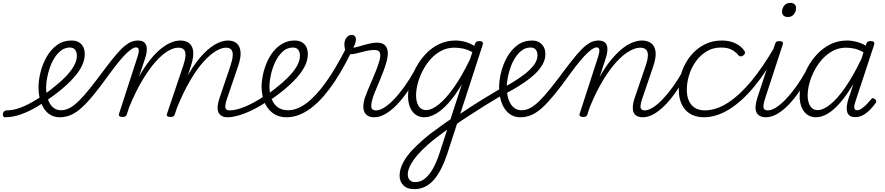

<svg xmlns="http://www.w3.org/2000/svg" viewBox="-210 -802 6182 1341"><path d="M-175 17Q-184 17 -187.5 9.5Q-191 2 -190 -7Q-189 -16 -182 -23.5Q-175 -31 -162 -31Q-117 -31 -66 -50.5Q-15 -70 39 -103Q93 -136 145 -176Q202 -220 242.5 -260.5Q283 -301 305 -339.5Q327 -378 327 -413Q327 -438 315 -454Q303 -470 278 -470Q267 -470 262.5 -477Q258 -484 260 -494Q262 -504 269.5 -511.5Q277 -519 290 -519Q319 -519 339.5 -507.5Q360 -496 371 -475Q382 -454 382 -423Q382 -378 357 -332Q332 -286 284 -237Q236 -188 166 -136Q108 -92 50 -57.5Q-8 -23 -64.5 -3Q-121 17 -175 17Z M207 17Q178 17 154.5 6.5Q131 -4 113 -23.5Q95 -43 83 -69Q71 -95 65 -126Q59 -157 59 -192Q59 -241 73 -297.5Q87 -354 115.5 -404.5Q144 -455 187.5 -487Q231 -519 290 -519Q301 -519 305.5 -511.5Q310 -504 308 -494Q306 -484 298.5 -477Q291 -470 278 -470Q245 -470 218.5 -450.5Q192 -431 172 -400Q152 -369 139 -332Q126 -295 119 -257.5Q112 -220 112 -191Q112 -159 118.5 -130Q125 -101 138 -79Q151 -57 170.5 -44.5Q190 -32 217 -32Q247 -32 277 -48Q307 -64 342 -98.5Q377 -133 420.5 -187.5Q464 -242 521 -319Q569 -383 603.5 -423Q638 -463 664 -483.5Q690 -504 711 -511.5Q732 -519 752 -519Q761 -519 765 -511.5Q769 -504 767 -495Q765 -486 758 -478.5Q751 -471 738 -471Q729 -471 714.5 -462.5Q700 -454 678 -434Q656 -414 625.5 -377.5Q595 -341 554 -285Q494 -201 447 -143.5Q400 -86 361 -50.5Q322 -15 285 1Q248 17 207 17Z M645 15Q633 15 625.5 10Q618 5 621 -6L751 -407Q761 -439 759 -455Q757 -471 739 -471Q729 -471 726 -478.5Q723 -486 725.5 -495Q728 -504 735 -511.5Q742 -519 752 -519Q777 -519 791.5 -510Q806 -501 811.5 -484.5Q817 -468 815 -445.5Q813 -423 804 -396L761 -267Q800 -336 838.5 -384Q877 -432 914.5 -462Q952 -492 986 -505.5Q1020 -519 1049 -519Q1089 -519 1112.5 -499.5Q1136 -480 1139.5 -440.5Q1143 -401 1123 -340L1011 -4Q1007 6 1001 10.5Q995 15 980 15Q968 15 960 10Q952 5 956 -6L1070 -344Q1084 -386 1085.5 -413.5Q1087 -441 1075 -455Q1063 -469 1035 -469Q1004 -469 964.5 -446.5Q925 -424 880 -374.5Q835 -325 787 -246Q739 -167 692 -53L676 -4Q673 6 666.5 10.5Q660 15 645 15ZM1379 17Q1353 17 1337 7Q1321 -3 1314.5 -20.5Q1308 -38 1310.5 -62.5Q1313 -87 1323 -116L1400 -344Q1414 -386 1415.5 -413.5Q1417 -441 1405.5 -455Q1394 -469 1368 -469Q1338 -469 1298 -445.5Q1258 -422 1212.5 -372Q1167 -322 1119 -241Q1071 -160 1024 -44H1000Q1040 -162 1088 -251Q1136 -340 1187.5 -400Q1239 -460 1288.5 -489.5Q1338 -519 1382 -519Q1420 -519 1443 -499.5Q1466 -480 1470 -440.5Q1474 -401 1453 -340L1377 -117Q1361 -71 1364 -51Q1367 -31 1393 -31Q1403 -31 1406.5 -23.5Q1410 -16 1408 -7Q1406 2 1399 9.5Q1392 17 1379 17Z M1378 17Q1366 17 1362 9.5Q1358 2 1361 -7Q1364 -16 1372.5 -23.5Q1381 -31 1394 -31Q1437 -31 1499 -56Q1561 -81 1639 -133Q1646 -137 1652 -134Q1658 -131 1661.5 -123Q1665 -115 1664 -107Q1663 -99 1655 -93Q1596 -54 1544 -29.5Q1492 -5 1450.5 6Q1409 17 1378 17Z M1637 -130Q1654 -140 1670 -152Q1686 -164 1703 -176Q1760 -220 1800.5 -260.5Q1841 -301 1863 -339.5Q1885 -378 1885 -413Q1885 -438 1873 -454Q1861 -470 1836 -470Q1825 -470 1820.5 -477Q1816 -484 1818 -494Q1820 -504 1827.5 -511.5Q1835 -519 1848 -519Q1877 -519 1897.5 -507.5Q1918 -496 1929 -475Q1940 -454 1940 -423Q1940 -378 1915 -332Q1890 -286 1842 -237Q1794 -188 1724 -136Q1707 -124 1690.5 -112Q1674 -100 1657 -89Z M1792 17Q1757 17 1729 6Q1701 -5 1680 -25Q1659 -45 1645 -71.5Q1631 -98 1624 -130Q1617 -162 1617 -197Q1617 -234 1626 -277.5Q1635 -321 1653 -364Q1671 -407 1698.5 -441.5Q1726 -476 1763.5 -497.5Q1801 -519 1848 -519Q1859 -519 1863.5 -511.5Q1868 -504 1866 -494Q1864 -484 1856.5 -477Q1849 -470 1836 -470Q1795 -470 1764 -441.5Q1733 -413 1712.5 -369.5Q1692 -326 1682 -280Q1672 -234 1672 -197Q1672 -164 1679.5 -134.5Q1687 -105 1702.5 -81.5Q1718 -58 1743 -45Q1768 -32 1803 -32Q1864 -32 1929.5 -80.5Q1995 -129 2064 -224.5Q2133 -320 2204 -460Q2207 -466 2215 -466.5Q2223 -467 2230.5 -462.5Q2238 -458 2242 -451Q2246 -444 2242 -435Q2168 -284 2093 -183.5Q2018 -83 1942.5 -33Q1867 17 1792 17Z M2403 17Q2374 17 2357 5.5Q2340 -6 2333 -25Q2326 -44 2328 -67.5Q2330 -91 2337 -115Q2344 -135 2356.5 -166Q2369 -197 2385 -233.5Q2401 -270 2415.5 -306.5Q2430 -343 2439 -374Q2451 -416 2443 -434.5Q2435 -453 2406 -453Q2377 -453 2345.5 -445.5Q2314 -438 2285.5 -430.5Q2257 -423 2235 -423Q2224 -423 2215 -431Q2206 -439 2201 -454Q2196 -469 2195 -491Q2195 -510 2201.5 -525Q2208 -540 2220 -549Q2232 -558 2249 -558Q2261 -558 2268.5 -549Q2276 -540 2276 -526Q2276 -517 2272.5 -503.5Q2269 -490 2257 -469Q2275 -471 2295 -477Q2315 -483 2336.5 -489Q2358 -495 2380.5 -499.5Q2403 -504 2425 -504Q2456 -504 2474.5 -489.5Q2493 -475 2497.5 -445.5Q2502 -416 2490 -372Q2482 -342 2468 -304.5Q2454 -267 2438 -229.5Q2422 -192 2409 -160.5Q2396 -129 2391 -109Q2380 -71 2384 -51Q2388 -31 2416 -31Q2426 -31 2429.5 -23.5Q2433 -16 2431.5 -7Q2430 2 2423 9.5Q2416 17 2403 17Z M2403 17Q2392 17 2387 9.5Q2382 2 2383.5 -7Q2385 -16 2393.5 -23.5Q2402 -31 2417 -31Q2442 -31 2474 -51Q2506 -71 2541.5 -108Q2577 -145 2613.5 -195.5Q2650 -246 2684 -307Q2689 -316 2698 -315Q2707 -314 2713 -307.5Q2719 -301 2714 -292Q2677 -222 2638 -165Q2599 -108 2559 -67.5Q2519 -27 2480 -5Q2441 17 2403 17Z M2683 519Q2634 519 2607.5 492.5Q2581 466 2581 426Q2581 392 2595 357Q2609 322 2636 286Q2663 250 2703 212.5Q2743 175 2793 134Q2818 116 2842 98.5Q2866 81 2889 64Q2912 47 2936 32L3016 -214Q2969 -134 2923 -83Q2877 -32 2834.5 -7.5Q2792 17 2752 17Q2719 17 2693.5 -1Q2668 -19 2654 -52.5Q2640 -86 2640 -131Q2640 -177 2654.5 -229.5Q2669 -282 2697 -333.5Q2725 -385 2765 -427Q2805 -469 2857.5 -494Q2910 -519 2972 -519Q2993 -519 3016 -515Q3039 -511 3061 -502.5Q3083 -494 3103 -482L3108 -498Q3112 -507 3118.5 -511Q3125 -515 3137 -515Q3156 -515 3160.5 -507.5Q3165 -500 3161 -488L2913 275Q2895 329 2873 373Q2851 417 2823.5 450Q2796 483 2761 501Q2726 519 2683 519ZM2691 470Q2728 470 2759.5 444Q2791 418 2816 372Q2841 326 2860 267L2913 104Q2897 115 2882 126.5Q2867 138 2851 149.5Q2835 161 2819 174Q2772 212 2738 246Q2704 280 2682 310.5Q2660 341 2649 367.5Q2638 394 2638 418Q2638 433 2644 444.5Q2650 456 2661.5 463Q2673 470 2691 470ZM2766 -33Q2805 -33 2854.5 -72.5Q2904 -112 2959.5 -190.5Q3015 -269 3072 -386L3089 -438Q3051 -458 3020.5 -463.5Q2990 -469 2963 -469Q2914 -469 2872.5 -447.5Q2831 -426 2798.5 -390Q2766 -354 2743 -309.5Q2720 -265 2708 -220Q2696 -175 2696 -136Q2696 -106 2704 -82.5Q2712 -59 2727.5 -46Q2743 -33 2766 -33Z M3301 -140Q3243 -106 3183 -68.5Q3123 -31 3065 6.5Q3007 44 2955 81Q2949 86 2944 81.5Q2939 77 2937.5 67.5Q2936 58 2940 47Q2944 36 2956 27Q3008 -10 3064.5 -47Q3121 -84 3179.5 -119.5Q3238 -155 3295 -189Q3301 -193 3305.5 -187.5Q3310 -182 3312 -173Q3314 -164 3311.5 -154.5Q3309 -145 3301 -140Z M3287 -180Q3322 -198 3365.5 -224Q3409 -250 3449.5 -280.5Q3490 -311 3517 -345.5Q3544 -380 3544 -416Q3544 -439 3532.5 -454.5Q3521 -470 3496 -470Q3485 -470 3480.5 -477Q3476 -484 3477 -494Q3478 -504 3485.5 -511.5Q3493 -519 3505 -519Q3535 -519 3555.5 -507Q3576 -495 3587.5 -474Q3599 -453 3599 -424Q3599 -386 3579 -351Q3559 -316 3526 -285Q3493 -254 3453.5 -227Q3414 -200 3375 -178Q3336 -156 3303 -138Z M3424 17Q3395 17 3371.5 6.5Q3348 -4 3330 -23.5Q3312 -43 3300 -69Q3288 -95 3282 -126Q3276 -157 3276 -192Q3276 -241 3290 -297.5Q3304 -354 3332.5 -404.5Q3361 -455 3404.5 -487Q3448 -519 3507 -519Q3518 -519 3522.5 -511.5Q3527 -504 3525 -494Q3523 -484 3515.5 -477Q3508 -470 3495 -470Q3462 -470 3435.5 -450.5Q3409 -431 3389 -400Q3369 -369 3356 -332Q3343 -295 3336 -257.5Q3329 -220 3329 -191Q3329 -159 3335.5 -130Q3342 -101 3355 -79Q3368 -57 3387.5 -44.5Q3407 -32 3434 -32Q3464 -32 3494 -48Q3524 -64 3559 -98.5Q3594 -133 3637.5 -187.5Q3681 -242 3738 -319Q3786 -383 3820.5 -423Q3855 -463 3881 -483.5Q3907 -504 3928 -511.5Q3949 -519 3969 -519Q3978 -519 3982 -511.5Q3986 -504 3984 -495Q3982 -486 3975 -478.5Q3968 -471 3955 -471Q3946 -471 3931.5 -462.5Q3917 -454 3895 -434Q3873 -414 3842.5 -377.5Q3812 -341 3771 -285Q3711 -201 3664 -143.5Q3617 -86 3578 -50.5Q3539 -15 3502 1Q3465 17 3424 17Z M4279 17Q4253 17 4236.5 7Q4220 -3 4214 -20.5Q4208 -38 4210 -62.5Q4212 -87 4222 -116L4300 -344Q4314 -386 4315 -413.5Q4316 -441 4302.5 -455Q4289 -469 4261 -469Q4230 -469 4188.5 -446.5Q4147 -424 4100.5 -375Q4054 -326 4005 -246.5Q3956 -167 3909 -53L3893 -4Q3890 6 3883.5 10.5Q3877 15 3862 15Q3850 15 3842.5 10Q3835 5 3838 -6L3968 -407Q3978 -439 3976 -455Q3974 -471 3956 -471Q3946 -471 3942 -478.5Q3938 -486 3940 -495Q3942 -504 3949.5 -511.5Q3957 -519 3969 -519Q3994 -519 4008.5 -510Q4023 -501 4028.5 -484.5Q4034 -468 4032 -445.5Q4030 -423 4021 -396L3978 -264Q4017 -334 4057 -382.5Q4097 -431 4135 -461.5Q4173 -492 4208.5 -505.5Q4244 -519 4274 -519Q4312 -519 4337.5 -500.5Q4363 -482 4368.5 -442.5Q4374 -403 4353 -340L4277 -117Q4261 -71 4264 -51Q4267 -31 4293 -31Q4303 -31 4307 -23.5Q4311 -16 4309.5 -7Q4308 2 4300.5 9.5Q4293 17 4279 17Z M4279 17Q4268 17 4263 9.5Q4258 2 4259.5 -7Q4261 -16 4269.5 -23.5Q4278 -31 4293 -31Q4318 -31 4350 -51Q4382 -71 4417.5 -108Q4453 -145 4489.5 -195.5Q4526 -246 4560 -307Q4565 -316 4574 -315Q4583 -314 4589 -307.5Q4595 -301 4590 -292Q4553 -222 4514 -165Q4475 -108 4435 -67.5Q4395 -27 4356 -5Q4317 17 4279 17Z M4709 17Q4623 17 4577 -35Q4531 -87 4531 -175Q4531 -241 4552.5 -302.5Q4574 -364 4614 -413Q4654 -462 4709 -490.5Q4764 -519 4831 -519Q4887 -519 4928 -498.5Q4969 -478 4989 -447Q4995 -438 4993.5 -431Q4992 -424 4982 -415Q4971 -408 4963 -408Q4955 -408 4948 -416Q4929 -439 4901 -454.5Q4873 -470 4825 -470Q4770 -470 4726.5 -444Q4683 -418 4651.5 -375Q4620 -332 4603.5 -279.5Q4587 -227 4587 -174Q4587 -130 4601.5 -98Q4616 -66 4644 -48.5Q4672 -31 4714 -31Q4725 -31 4729.5 -23.5Q4734 -16 4733 -6.5Q4732 3 4725.5 10Q4719 17 4709 17Z M4705 17Q4693 17 4687.5 10Q4682 3 4682.5 -6.5Q4683 -16 4690.5 -23.5Q4698 -31 4711 -31Q4792 -31 4874.5 -84.5Q4957 -138 5039 -237.5Q5121 -337 5200 -474Q5204 -481 5212.5 -479Q5221 -477 5226.5 -470.5Q5232 -464 5227 -455Q5147 -306 5060.5 -200.5Q4974 -95 4884 -39Q4794 17 4705 17Z M5140 17Q5112 17 5095.5 7Q5079 -3 5072 -21Q5065 -39 5067.5 -63.5Q5070 -88 5079 -117L5203 -494Q5207 -506 5213 -510.5Q5219 -515 5232 -515Q5249 -515 5255 -509Q5261 -503 5257 -491L5135 -118Q5120 -72 5122.5 -51.5Q5125 -31 5153 -31Q5164 -31 5168.5 -23.5Q5173 -16 5171 -7Q5169 2 5161.5 9.5Q5154 17 5140 17ZM5292 -683Q5275 -683 5263.5 -692.5Q5252 -702 5252 -719Q5252 -743 5267 -762.5Q5282 -782 5310 -782Q5327 -782 5338.5 -773Q5350 -764 5350 -745Q5350 -722 5335 -702.5Q5320 -683 5292 -683Z M5139 17Q5128 17 5123 9.5Q5118 2 5119.5 -7Q5121 -16 5129.5 -23.5Q5138 -31 5153 -31Q5178 -31 5210 -51Q5242 -71 5277.5 -108Q5313 -145 5349.5 -195.5Q5386 -246 5420 -307Q5425 -316 5434 -315Q5443 -314 5449 -307.5Q5455 -301 5450 -292Q5413 -222 5374 -165Q5335 -108 5295 -67.5Q5255 -27 5216 -5Q5177 17 5139 17Z M5488 17Q5454 17 5428.5 -1Q5403 -19 5389 -52.5Q5375 -86 5375 -131Q5375 -177 5389.5 -229.5Q5404 -282 5432 -333.5Q5460 -385 5500.5 -427Q5541 -469 5592.5 -494Q5644 -519 5707 -519Q5738 -519 5772.5 -510Q5807 -501 5837 -483L5841 -498Q5845 -508 5852 -511.5Q5859 -515 5871 -515Q5889 -515 5894 -508Q5899 -501 5895 -489L5765 -94Q5758 -73 5756.5 -59.5Q5755 -46 5760 -39Q5765 -32 5775 -32Q5791 -32 5808.5 -44Q5826 -56 5843 -73.5Q5860 -91 5874 -108Q5880 -116 5885.5 -116.5Q5891 -117 5899 -111Q5909 -104 5910 -97.5Q5911 -91 5907 -84Q5895 -67 5873.5 -43Q5852 -19 5824 -1.5Q5796 16 5764 16Q5739 16 5725.5 6.5Q5712 -3 5707 -20Q5702 -37 5704.5 -60Q5707 -83 5715 -109Q5724 -135 5733 -162Q5742 -189 5750 -216Q5703 -136 5657.5 -84Q5612 -32 5570 -7.5Q5528 17 5488 17ZM5431 -136Q5431 -106 5439 -82.5Q5447 -59 5462.5 -46Q5478 -33 5501 -33Q5540 -33 5590 -73.5Q5640 -114 5695 -193.5Q5750 -273 5807 -392L5821 -437Q5785 -457 5755 -463Q5725 -469 5698 -469Q5649 -469 5607.5 -447Q5566 -425 5533.5 -389Q5501 -353 5478 -309Q5455 -265 5443 -220Q5431 -175 5431 -136Z"/></svg>

Font: Playwrite US Trad ExtraLight
Style: Regular
Weight: 250
Designer: Veronika Burian, José Scaglione
Foundry: TypeTogether
Version: Version 1.003